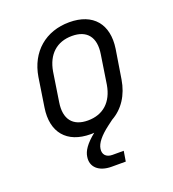

<svg xmlns="http://www.w3.org/2000/svg" viewBox="-138 -665 875 972"><g transform="rotate(-20 300.0 -179.5)"><path d="M297 201H373L382 146H321C287 146 270 125 275 96C279 68 304 36 353 -1L381 -22C442 -56 482 -117 495 -197L520 -353C539 -481 473 -560 345 -560C217 -560 125 -481 104 -353L80 -197C60 -69 126 10 254 10C260 10 267 10 273 9C222 50 202 82 198 111C189 164 228 201 297 201ZM265 -60C184 -60 145 -109 159 -197L183 -353C198 -441 252 -490 334 -490C415 -490 454 -441 440 -353L416 -197C401 -109 347 -60 265 -60Z"/></g></svg>

Font: JetBrains Mono Light
Style: Italic
Weight: 336
Italic angle: -9°
Monospace: yes
Designer: Philipp Nurullin, Konstantin Bulenkov
Foundry: JetBrains
Version: Version 2.305